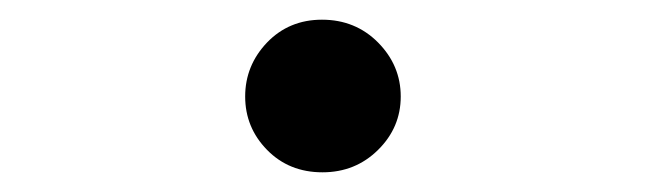

<svg xmlns="http://www.w3.org/2000/svg" viewBox="-20 -447 656 195"><path d="M307.5 -272Q273.5 -272 251.2 -294.8Q229 -317.5 229 -349Q229 -380.5 251.2 -403.8Q273.5 -427 307 -427Q341 -427 364 -403.8Q387 -380.5 387 -349Q387 -317.5 364 -294.8Q341 -272 307.5 -272Z"/></svg>

Font: Overpass Mono
Style: Bold
Weight: 700
Monospace: yes
Designer: Delve Withrington, Dave Bailey
Foundry: Delve Fonts LLC
Version: Version 4.000